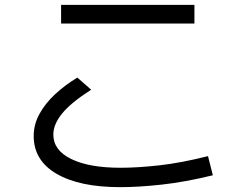

<svg xmlns="http://www.w3.org/2000/svg" viewBox="-20 -736 1040 792"><path d="M782 -716V-639H232V-716ZM838 -92 858 -13Q743 15 647.5 25.5Q552 36 476 36Q308 36 213.5 -19Q119 -74 119 -175Q119 -223 143 -266.5Q167 -310 207.5 -347.5Q248 -385 299 -416L356 -366Q272 -312 236 -267.5Q200 -223 200 -181Q200 -116 274 -80Q348 -44 477 -44Q548 -44 637.5 -54Q727 -64 838 -92Z"/></svg>

Font: Murecho
Style: Regular
Weight: 400
Designer: Neil Summerour
Foundry: Positype
Version: Version 1.010; ttfautohint (v1.8.3)